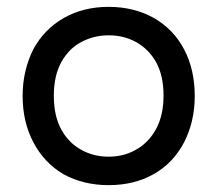

<svg xmlns="http://www.w3.org/2000/svg" viewBox="-20 -558 634 560"><path d="M297 -18Q223 -18 165 -50Q109 -83 77.5 -142.5Q46 -202 46 -278Q46 -316 54 -350Q62 -384 77 -414Q109 -473 166 -505.5Q223 -538 297 -538Q370 -538 428 -506Q486 -473 517 -414Q548 -355 548 -278Q548 -240 540 -206Q532 -172 517 -143Q485 -82 428 -50Q371 -18 297 -18ZM297 -101Q317 -101 336.5 -105.5Q356 -110 374 -120Q412 -140 434.5 -180.5Q457 -221 457 -279Q457 -339 434 -379Q412 -416 376.5 -435.5Q341 -455 297 -455Q256 -455 220 -437Q182 -418 159.5 -378Q137 -338 137 -279Q137 -218 160 -178Q181 -141 217 -121Q253 -101 297 -101Z"/></svg>

Font: Huninn
Style: Regular
Weight: 400
Designer: justfont
Foundry: justfont
Version: Version 1.003